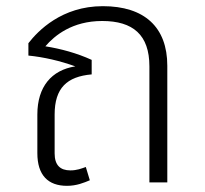

<svg xmlns="http://www.w3.org/2000/svg" viewBox="-20 -591 665 622"><path d="M313 -571C180 -571 103 -491 72 -451V-411C122 -406 174 -394 224 -376C147 -364 101 -310 101 -220V-95C101 -23 136 11 197 11C228 11 252 1 271 -7L258 -50C244 -45 229 -39 208 -39C175 -39 157 -56 157 -94V-220C157 -306 197 -343 277 -350V-397C229 -419 177 -433 127 -441C157 -476 214 -523 311 -523C411 -523 464 -478 464 -376V0H522V-378C522 -503 448 -571 313 -571Z"/></svg>

Font: FiraGO Light
Style: Regular
Weight: 300
Designer: bBox Type
Foundry: bBox Type GmbH
Version: Version 1.001;PS 001.001;hotconv 1.0.88;makeotf.lib2.5.64775